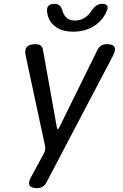

<svg xmlns="http://www.w3.org/2000/svg" viewBox="-20 -970 640 1000"><path d="M173 10Q141 10 133.5 -5Q126 -20 143 -50L208 -170Q213 -179 215 -189Q217 -199 215 -208L114 -679Q107 -710 119.5 -725Q132 -740 165 -740Q182 -740 192 -732.5Q202 -725 204 -709L276 -307Q278 -297 281 -297Q284 -297 289 -307L487 -709Q495 -725 507 -732.5Q519 -740 535 -740Q569 -740 576.5 -725Q584 -710 568 -679L222 -20Q214 -5 201.5 2.5Q189 10 173 10ZM225 -915Q224 -932 234 -941Q244 -950 263 -950Q274 -950 281 -947Q288 -944 293 -939Q301 -930 304 -918Q307 -906 313 -895Q330 -863 371 -863Q412 -863 442 -895Q451 -905 458.5 -916.5Q466 -928 476 -937Q484 -943 492 -946.5Q500 -950 512 -950Q531 -950 537.5 -941Q544 -932 537 -915Q521 -874 485 -845Q434 -805 362 -805Q290 -805 253 -845Q227 -874 225 -915Z"/></svg>

Font: Maple Mono
Style: Italic
Weight: 400
Italic angle: -10°
Monospace: yes
Designer: subframe7536
Version: Version 7.300